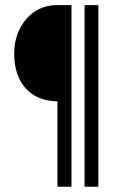

<svg xmlns="http://www.w3.org/2000/svg" viewBox="-20 -708 448 733"><path d="M34.2 -504.9Q34.2 -392.6 109.4 -344.7Q148.4 -321.3 199.2 -321.3V4.9H252.9V-688.5H199.2Q113.3 -688.5 65.4 -615.2Q34.2 -566.4 34.2 -504.9ZM302.7 4.9H355.5V-688.5H302.7Z"/></svg>

Font: Post No Bills Jaffna SemiBold
Style: Regular
Weight: 600
Designer: Kosala Senevirathne, Siva Puranthara, Lasantha Premarathna, Tharique Azeez
Foundry: Mooniak
Version: Version 1.220 ; ttfautohint (v1.6)